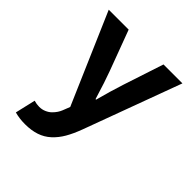

<svg xmlns="http://www.w3.org/2000/svg" viewBox="-197 -644 995 995"><g transform="rotate(45 300.0 -146.5)"><path d="M143.1 216.8Q102.1 216.8 66.9 207L92.8 95.2Q112.8 101.1 131.8 101.1Q151.9 101.1 169.4 93.5Q187 85.9 199 74Q210.9 62 218.3 50.8Q225.6 39.6 230 28.8L246.1 -12.2L30.8 -509.8H176.8L259.8 -287.1Q279.3 -235.4 310.1 -133.8H314Q335 -213.4 358.9 -287.1L432.1 -509.8H570.8L374 23.9Q355.5 73.7 335.4 108.2Q315.4 142.6 288.1 167.7Q260.7 192.9 225.1 204.8Q189.5 216.8 143.1 216.8Z"/></g></svg>

Font: Office Code Pro D Bold
Style: Regular
Weight: 700
Designer: Nathan Rutzky & Paul D. Hunt
Foundry: Adobe Systems Incorporated
Version: Version 1.004;PS 001.004;hotconv 1.0.70;makeotf.lib2.5.58329